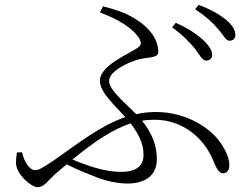

<svg xmlns="http://www.w3.org/2000/svg" viewBox="-20 -765 1040 792"><path d="M783 -566C804 -538 814 -515 830 -515C844 -515 855 -523 855 -538C855 -559 842 -577 817 -601C793 -623 757 -648 705 -671L690 -652C733 -622 761 -591 783 -566ZM878 -647C901 -622 911 -597 926 -597C939 -597 951 -604 951 -621C951 -641 938 -662 912 -684C887 -704 851 -726 799 -745L785 -727C830 -697 856 -673 878 -647ZM71 -137 50 -136C47 -121 46 -109 46 -93C46 -47 108 7 135 7C163 7 175 -18 212 -51L255 -87C305 -62 350 -45 388 -30C431 -15 471 -8 507 -8C575 -8 627 -39 627 -107C627 -162 610 -212 566 -267C583 -270 600 -271 618 -271C735 -271 822 -194 859 -104C870 -76 883 -50 899 -50C917 -50 926 -64 926 -83C926 -109 916 -137 891 -174C849 -237 749 -303 623 -303C595 -303 568 -300 542 -294C500 -337 430 -393 430 -431C430 -473 515 -511 556 -521C594 -530 633 -525 633 -551C633 -605 592 -655 538 -687C498 -713 454 -726 405 -739L392 -714C469 -685 531 -647 555 -605C565 -586 563 -578 545 -566C505 -540 392 -493 392 -432C392 -384 454 -330 497 -282C395 -247 304 -175 200 -102C152 -70 139 -63 124 -63C103 -63 79 -97 71 -137ZM519 -256C560 -202 572 -163 572 -126C572 -82 544 -56 479 -56C412 -56 341 -81 279 -107C368 -180 443 -231 519 -256Z"/></svg>

Font: Kiri Minchoo Light
Style: Regular
Weight: 300
Designer: Ryoko NISHIZUKA 西塚涼子 (kana & ideographs); Frank Grießhammer (Latin, Greek & Cyrillic);
akenotsuki.com/eyeben/fonts/ (U+
Foundry: Adobe
akenotsuki.com/eyeben/fonts/
Version: Version 4.002;hotconv 1.0.119;makeotfexe 2.5.65604